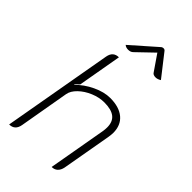

<svg xmlns="http://www.w3.org/2000/svg" viewBox="-280 -1010 1102 1102"><g transform="rotate(45 271.0 -459.0)"><path d="M152 -660Q161 -709 207 -709L160 -442L137 -420V-415Q176 -456 232 -482.5Q288 -509 337 -509Q410 -509 450.5 -475Q491 -441 491 -379Q491 -367 487 -341L434 -41Q429 -17 415 -4Q401 9 379 9L441 -343Q444 -361 444 -377Q444 -423 416 -445Q388 -467 331 -467Q290 -467 248 -449.5Q206 -432 176.5 -403.5Q147 -375 142 -345L89 -41Q80 9 34 9ZM213 -777Q195 -777 184 -787L335 -920Q342 -927 352 -927Q361 -927 366 -920L470 -787Q453 -776 437 -776Q417 -776 410 -788L344 -884L244 -788Q233 -777 213 -777Z"/></g></svg>

Font: K2D Thin
Style: Italic
Weight: 100
Italic angle: -10°
Designer: Katatrad Aksorn Co.,Ltd.
Foundry: Cadson Demak Co.,Ltd.
Version: Version 1.000; ttfautohint (v1.6)